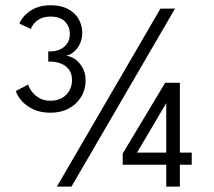

<svg xmlns="http://www.w3.org/2000/svg" viewBox="-20 -692 794 712"><path d="M52 -604.5Q54 -611 61.5 -622.2Q69 -633.5 83.2 -645.2Q97.5 -657 118.5 -664.8Q139.5 -672.5 168.5 -672.5Q205.5 -672.5 231.5 -659Q257.5 -645.5 271.2 -622Q285 -598.5 285 -570Q285 -547.5 276.2 -529.2Q267.5 -511 253.8 -499.5Q240 -488 224.5 -485.5Q241 -484 257.8 -472.8Q274.5 -461.5 286 -441.5Q297.5 -421.5 297.5 -394Q297.5 -360 281 -332.8Q264.5 -305.5 235.2 -289.8Q206 -274 167.5 -274Q129.5 -274 102.8 -287Q76 -300 60 -318.5Q44 -337 38.5 -354.5L84.5 -378.5Q88 -365.5 98.8 -351.5Q109.5 -337.5 126.5 -328Q143.5 -318.5 167 -318.5Q192.5 -318.5 210.2 -328.8Q228 -339 237.5 -356.5Q247 -374 247 -395.5Q247 -419 235.8 -434Q224.5 -449 206.2 -456.2Q188 -463.5 167 -463.5H159V-501.5H169Q187.5 -501.5 203.8 -509.2Q220 -517 229.5 -531.5Q239 -546 239 -566.5Q239 -593 221.2 -611.8Q203.5 -630.5 167.5 -630.5Q148 -630.5 134.2 -624.8Q120.5 -619 112 -610.8Q103.5 -602.5 99.2 -595Q95 -587.5 94.5 -584.5ZM647 -385V-126H691V-81H647V0H596.5V-81H435V-122.5L592.5 -385ZM596.5 -126V-309.5L488 -126ZM575 -660H629L245 0H191Z"/></svg>

Font: League Spartan Thin
Style: Regular
Weight: 400
Version: Version 2.002